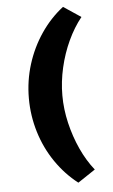

<svg xmlns="http://www.w3.org/2000/svg" viewBox="-60 -756 584 988"><g transform="rotate(-5 231.5 -262.0)"><path d="M304 192Q238 141 189 69.5Q140 -2 114 -87Q88 -172 88 -262Q88 -353 114.5 -437.5Q141 -522 189.5 -593.5Q238 -665 304 -716L394 -656Q354 -606 324 -541.5Q294 -477 277.5 -405Q261 -333 261 -262Q261 -191 278 -119Q295 -47 324.5 17.5Q354 82 394 132Z"/></g></svg>

Font: REM Medium
Style: Bold
Weight: 700
Version: Version 1.005;gftools[0.9.28]